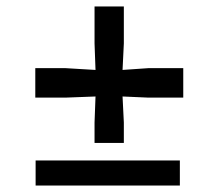

<svg xmlns="http://www.w3.org/2000/svg" viewBox="-20 -573 675 593"><path d="M272 -131.5V-194.5L275 -275L182.5 -271.5H89V-362.5H182.5L275 -357L272 -439V-553H362.5V-439L358.5 -357L438 -362.5H546V-271.5H438L358.5 -275L362.5 -194.5V-131.5ZM90 0V-77.5H535.5V0Z"/></svg>

Font: Merriweather 28pt
Style: Bold
Weight: 700
Version: Version 2.100